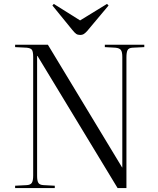

<svg xmlns="http://www.w3.org/2000/svg" viewBox="-20 -958 807 978"><path d="M57 0V-12L116 -15Q135 -16 142 -26.5Q149 -37 149 -64V-668Q149 -694 143 -703.5Q137 -713 116 -715L57 -718V-730H224L602 -105H603V-668Q603 -693 596 -703Q589 -713 568 -715L514 -718V-730H715V-718L655 -715Q636 -714 630 -703Q624 -692 624 -665V0H579L171 -673H169V-62Q169 -37 175.5 -26.5Q182 -16 202 -15L259 -12V0ZM388 -780Q376 -780 368 -785.5Q360 -791 348 -806L247 -930L254 -938L388 -854L525 -938L533 -930L424 -800Q416 -791 408 -785.5Q400 -780 388 -780Z"/></svg>

Font: Literata 72pt Light
Style: Regular
Weight: 300
Designer: Latin by Veronika Burian and Jose Scaglione. Greek by Irene Vlachou. Cyrillic by Vera Evstafieva.
Foundry: TypeTogether
Version: Version 3.002